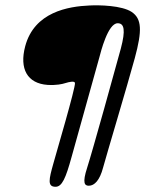

<svg xmlns="http://www.w3.org/2000/svg" viewBox="-20 -620 556 735"><path d="M192.5 95C217.5 95 231.5 62.5 254 -19L360.5 -401C365.5 -420 393 -531 430.5 -531C455.5 -531 461.5 -505.5 442.5 -434C425 -369 332.5 -36 313.5 22.5C294.5 81 304 91 320 91C342 91 362 69.5 374.5 22C387.5 -26 467 -291 496 -397.5C525 -504 522.5 -548 484.5 -574C446.5 -599.5 359 -601 322.5 -599C242 -595.5 111.5 -574.5 76.5 -443C53.5 -356.5 84.5 -300.5 162 -295C195.5 -293 218.5 -298 230.5 -302C245 -306.5 265.5 -311 267 -302.5C269.5 -285 194.5 -31.5 184 7C167.5 66 160.5 95 192.5 95Z"/></svg>

Font: Gluten
Style: Italic
Weight: 400
Italic angle: -13°
Designer: Tyler Finck
Foundry: Etcetera Type Company
Version: Version 0.920